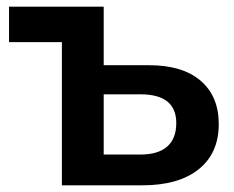

<svg xmlns="http://www.w3.org/2000/svg" viewBox="-20 -554 700 574"><path d="M634 -183Q634 -96 574 -48Q514 0 406 0H165V-428H7V-534H290V-359H426Q526 -359 580 -312.5Q634 -266 634 -183ZM507 -186Q507 -272 400 -272H290V-92H400Q453 -92 480 -116Q507 -140 507 -186Z"/></svg>

Font: CMG Sans SemiBold
Style: Regular
Weight: 600
Designer: Julieta Ulanovsky
Foundry: Julieta Ulanovsky
Version: Version 7.200